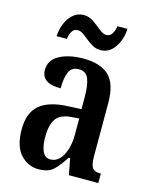

<svg xmlns="http://www.w3.org/2000/svg" viewBox="-114 -818 706 902"><g transform="rotate(15 239.0 -367.5)"><path d="M161 10Q110 10 73.5 -29.5Q37 -69 37 -151Q37 -232 82 -270Q127 -308 218 -312L284 -315V-373Q284 -430 272 -461.5Q260 -493 224 -493Q189 -493 176.5 -463.5Q164 -434 164 -384Q70 -384 70 -449Q70 -497 116 -522Q162 -547 233 -547Q315 -547 356.5 -508Q398 -469 398 -375V-117Q398 -76 408.5 -61Q419 -46 447 -46H450V0H307L292 -79H285Q259 -38 234 -14Q209 10 161 10ZM203 -49Q240 -49 262.5 -89.5Q285 -130 285 -191V-270L247 -267Q194 -263 173.5 -233Q153 -203 153 -146Q153 -101 165 -75Q177 -49 203 -49ZM298 -606Q277 -606 259.5 -615.5Q242 -625 227 -637.5Q212 -650 198.5 -659.5Q185 -669 171 -669Q153 -669 143.5 -652.5Q134 -636 132 -616H82Q84 -650 96.5 -679.5Q109 -709 130.5 -727Q152 -745 181 -745Q202 -745 219 -735.5Q236 -726 251 -713.5Q266 -701 279.5 -691.5Q293 -682 306 -682Q324 -682 334 -698.5Q344 -715 346 -735H395Q393 -684 366.5 -645Q340 -606 298 -606Z"/></g></svg>

Font: Noto Serif Tamil ExtraCondensed SemiBold
Style: Italic
Weight: 600
Width: 2
Italic angle: -12°
Designer: Indian Type Foundry, Tom Grace, and the Monotype Design Team
Foundry: Monotype Imaging Inc.
Version: Version 2.003; ttfautohint (v1.8.4.7-5d5b)